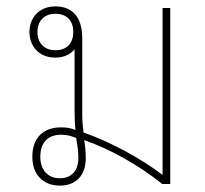

<svg xmlns="http://www.w3.org/2000/svg" viewBox="-20 -575 642 600"><path d="M248 -81C248 -102 246 -120 243 -137C324 -110 418 -56 487 0H512V-550H488V-30L487 -29C419 -81 324 -132 241 -161C239 -177 237 -196 237 -217V-456C237 -517 210 -555 153 -555C101 -555 72 -518 72 -475C72 -432 101 -395 152 -395C180 -395 200 -405 213 -421V-232C213 -203 214 -184 216 -169C200 -175 188 -177 171 -177C120 -177 81 -149 81 -85C81 -29 115 5 167 5C216 5 248 -25 248 -81ZM153 -418C118 -418 97 -441 97 -475C97 -509 118 -532 153 -532C190 -532 209 -509 209 -475C209 -441 190 -418 153 -418ZM167 -18C131 -18 106 -42 106 -85C106 -134 134 -154 171 -154C191 -154 202 -150 218 -144C221 -126 225 -105 225 -82C225 -42 204 -18 167 -18Z"/></svg>

Font: Noto Sans Thai Looped Thin
Style: Regular
Weight: 100
Designer: Sasikarn Vongin, Ben Mitchell
Foundry: The Fontpad Ltd
Version: Version 1.001